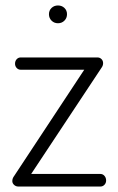

<svg xmlns="http://www.w3.org/2000/svg" viewBox="-20 -682 433 702"><path d="M368 -22Q368 -13 362 -6.5Q356 0 347 0H47Q38 0 31.5 -6Q25 -12 25 -20Q25 -30 32 -39L288 -427H56Q47 -427 41 -433.5Q35 -440 35 -449Q35 -459 41 -465.5Q47 -472 56 -472H336Q345 -472 351 -466Q357 -460 357 -451Q357 -442 351 -434L94 -46H347Q356 -46 362 -39Q368 -32 368 -22ZM225 -630Q225 -616 215.5 -606.5Q206 -597 192 -597Q178 -597 168.5 -606.5Q159 -616 159 -630Q159 -644 168.5 -653Q178 -662 192 -662Q206 -662 215.5 -653Q225 -644 225 -630Z"/></svg>

Font: Dosis
Style: Regular
Weight: 400
Designer: Edgar Tolentino, Pablo Impallari, Igino Marini
Foundry: Edgar Tolentino, Pablo Impallari, Igino Marini
Version: Version 1.007;Glyphs 3.1.1 (3134)